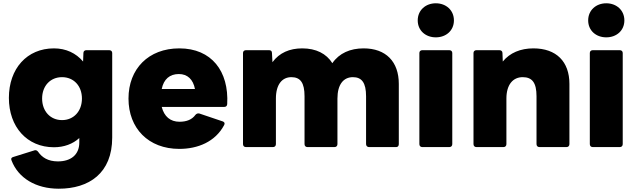

<svg xmlns="http://www.w3.org/2000/svg" viewBox="-20 -852 3870 1167"><path d="M337 295C521 295 662 201 662 -16V-530C662 -540 655 -547 644 -547H505C495 -547 487 -541 487 -530L485 -478C442 -529 381 -558 308 -558C144 -558 34 -435 34 -257C34 -81 144 43 308 43C369 43 423 23 462 -13V14C462 91 408 129 332 129C271 129 235 104 212 71C207 64 201 61 195 61C193 61 191 61 189 62L61 102C53 104 48 109 48 115C48 117 49 120 50 123C91 231 199 295 337 295ZM236 -253C236 -330 286 -383 357 -383C428 -383 478 -330 478 -253C478 -176 428 -122 357 -122C286 -122 236 -176 236 -253Z M1070 53C1182 53 1288 10 1342 -91C1344 -95 1345 -98 1345 -101C1345 -107 1341 -111 1334 -114L1192 -162C1183 -164 1175 -162 1168 -154C1147 -125 1114 -112 1071 -112C1015 -112 978 -144 963 -202H1342C1354 -202 1360 -208 1361 -219C1372 -419 1266 -558 1070 -558C882 -558 761 -433 761 -253C761 -72 882 53 1070 53ZM1165 -311H963C975 -371 1012 -402 1067 -402C1120 -402 1154 -369 1165 -311Z M1475 42H1639C1650 42 1657 35 1657 24V-253C1657 -339 1695 -383 1751 -383C1806 -383 1831 -349 1831 -267V24C1831 35 1838 42 1849 42H2013C2024 42 2031 35 2031 24V-253C2031 -339 2068 -383 2125 -383C2179 -383 2205 -349 2205 -267V24C2205 35 2213 42 2223 42H2388C2398 42 2404 35 2404 24V-342C2404 -477 2326 -558 2190 -558C2109 -558 2042 -529 2000 -468C1964 -526 1901 -558 1817 -558C1740 -558 1678 -531 1636 -474L1633 -530C1633 -542 1626 -547 1615 -547H1475C1464 -547 1457 -540 1457 -530V24C1457 35 1464 42 1475 42Z M2629 -625C2691 -625 2739 -666 2739 -728C2739 -790 2691 -832 2629 -832C2567 -832 2519 -790 2519 -728C2519 -666 2567 -625 2629 -625ZM2529 -530V24C2529 35 2536 42 2547 42H2711C2722 42 2729 35 2729 24V-530C2729 -540 2722 -547 2711 -547H2547C2536 -547 2529 -540 2529 -530Z M2876 42H3040C3051 42 3058 35 3058 24V-253C3058 -339 3099 -383 3157 -383C3215 -383 3241 -349 3241 -267V24C3241 35 3248 42 3259 42H3423C3434 42 3441 35 3441 24V-342C3441 -477 3362 -558 3222 -558C3144 -558 3079 -531 3036 -478L3034 -530C3034 -541 3026 -547 3015 -547H2876C2865 -547 2858 -540 2858 -530V24C2858 35 2865 42 2876 42Z M3665 -625C3727 -625 3775 -666 3775 -728C3775 -790 3727 -832 3665 -832C3603 -832 3555 -790 3555 -728C3555 -666 3603 -625 3665 -625ZM3565 -530V24C3565 35 3572 42 3583 42H3747C3758 42 3765 35 3765 24V-530C3765 -540 3758 -547 3747 -547H3583C3572 -547 3565 -540 3565 -530Z"/></svg>

Font: LINE Seed JP_OTF ExtraBold
Style: Regular
Weight: 800
Designer: LY Corporation & Fontrix & Fontworks
Version: Version 1.013